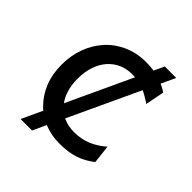

<svg xmlns="http://www.w3.org/2000/svg" viewBox="-170 -667 839 839"><g transform="rotate(45 249.0 -248.0)"><path d="M451.7 -41.5Q433.1 -27.3 414.8 -17.3Q396.5 -7.3 376.5 -0.7Q356.4 5.9 333.5 9Q310.5 12.2 283.2 12.2Q233.9 12.2 190.9 -4.9Q189.5 -5.9 187.5 -6.3L158.7 56.2H87.9L132.3 -39.6Q123.5 -46.9 115.7 -55.2Q83.5 -87.9 64.9 -134.3Q46.4 -180.7 46.4 -239.3Q46.4 -294.4 64.2 -343.3Q82 -392.1 115 -428.7Q147.9 -465.3 195.1 -486.6Q242.2 -507.8 300.3 -507.8Q326.7 -507.8 349.1 -504.4L371.1 -551.8H441.9L411.1 -485.8Q430.7 -477.5 446.8 -466.3L429.7 -378.4Q402.3 -397.9 376 -410.2L223.6 -83.5L229 -81.1Q257.3 -68.4 293 -68.4Q337.4 -68.4 373.5 -83.5Q409.7 -98.6 441.9 -127ZM293 -427.2Q260.3 -427.2 232.2 -414.8Q204.1 -402.3 183.3 -378.9Q162.6 -355.5 150.9 -321.3Q139.2 -287.1 139.2 -244.1Q139.2 -204.6 149.9 -172.4Q158.2 -146.5 172.9 -126.5L312.5 -426.3Q302.7 -427.2 293 -427.2Z"/></g></svg>

Font: Andika FrenchTight
Style: Regular
Weight: 400
Designer: Victor Gaultney, Annie Olsen, Julie Remington, Don Collingsworth, Eric Hays, Becca Hirsbrunner
Foundry: SIL International
Version: Version 5.000 ; Dig1 Dig4Opn Dig7 LnSpcTght